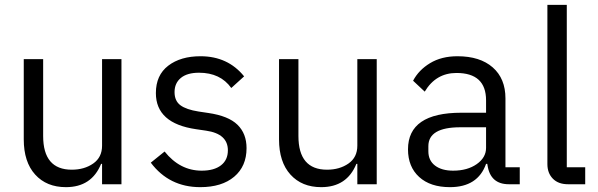

<svg xmlns="http://www.w3.org/2000/svg" viewBox="-20 -760 2465 792"><path d="M252 12Q172 12 125 -40Q78 -92 78 -185V-516H158V-199Q158 -60 276 -60Q328 -60 364.5 -85.5Q401 -111 401 -159V-516H481V0H401V-84H397Q358 12 252 12Z M806 12Q678 12 602 -89L659 -135Q722 -56 812 -56Q863 -56 891.5 -78Q920 -100 920 -140Q920 -208 830 -221L789 -227Q623 -251 623 -376Q623 -450 674 -489Q725 -528 807 -528Q920 -528 987 -445L934 -397Q889 -460 801 -460Q752 -460 726 -438.5Q700 -417 700 -380Q700 -344 724 -326Q748 -308 799 -300L839 -294Q922 -282 959.5 -245.5Q997 -209 997 -149Q997 -74 946 -31Q895 12 806 12Z M1305 12Q1225 12 1178 -40Q1131 -92 1131 -185V-516H1211V-199Q1211 -60 1329 -60Q1381 -60 1417.5 -85.5Q1454 -111 1454 -159V-516H1534V0H1454V-84H1450Q1411 12 1305 12Z M1836 12Q1755 12 1709 -30Q1663 -72 1663 -144Q1663 -295 1883 -295H1985V-346Q1985 -459 1863 -459Q1778 -459 1732 -382L1684 -427Q1707 -471 1754 -499.5Q1801 -528 1867 -528Q1960 -528 2012.5 -482Q2065 -436 2065 -354V-70H2124V0H2079Q2003 0 1991 -78L1990 -84H1985Q1951 12 1836 12ZM1849 -56Q1908 -56 1946.5 -83Q1985 -110 1985 -150V-235H1879Q1747 -235 1747 -157V-136Q1747 -98 1774.5 -77Q1802 -56 1849 -56Z M2323 0Q2283 0 2260.5 -23Q2238 -46 2238 -83V-740H2318V-70H2394V0Z"/></svg>

Font: Anuphan
Style: Regular
Weight: 400
Designer: Mike Abbink, Paul van der Laan, Pieter van Rosmalen, Mint Tantisuwanna
Foundry: Bold Monday; Cadson Demak
Version: Version 3.002;hotconv 1.0.109;makeotfexe 2.5.65596